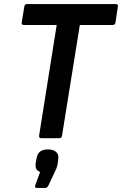

<svg xmlns="http://www.w3.org/2000/svg" viewBox="-20 -675 596 938"><path d="M181 0Q170 0 171 -12L257 -553H96Q91 -553 88 -556Q85 -559 86 -564L99 -644Q101 -655 111 -655H547Q551 -655 554 -652.5Q557 -650 556 -644L544 -564Q542 -553 531 -553H370L283 -12Q281 0 271 0ZM160 243Q148 243 152 231L176 165Q148 155 155 119L158 101Q162 76 176 65.5Q190 55 214 55Q241 55 255 68Q269 81 264 106L262 123Q260 136 256 146.5Q252 157 245 171L216 232Q210 243 202 243Z"/></svg>

Font: Sofia Sans Semi Condensed
Style: Bold Italic
Weight: 700
Italic angle: -9°
Version: Version 4.100